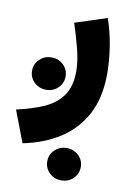

<svg xmlns="http://www.w3.org/2000/svg" viewBox="-114 -389 570 840"><g transform="rotate(10 171.0 30.5)"><path d="M143.6 325.7Q143.6 295.4 165.3 274.7Q187 253.9 218.3 253.9Q249.5 253.9 271 274.7Q292.5 295.4 292.5 325.7Q292.5 356 271 376.7Q249.5 397.5 218.3 397.5Q187 397.5 165.3 376.7Q143.6 356 143.6 325.7ZM9.3 -53.2Q9.3 -83.5 31 -104.2Q52.7 -125 84 -125Q115.2 -125 136.7 -104.2Q158.2 -83.5 158.2 -53.2Q158.2 -22.9 136.7 -2.2Q115.2 18.6 84 18.6Q52.7 18.6 31 -2.2Q9.3 -22.9 9.3 -53.2ZM23.4 267.1 -30.3 126.5Q38.6 111.3 90.6 88.4Q142.6 65.4 171.4 24.7Q200.2 -16.1 200.2 -84Q200.2 -128.9 185.3 -186.3Q170.4 -243.7 154.3 -291.5L295.4 -337.4Q314.9 -282.7 325.2 -219Q335.4 -155.3 335.4 -96.7Q335.4 9.8 295.9 84.2Q256.3 158.7 186 203.6Q115.7 248.5 23.4 267.1Z"/></g></svg>

Font: Vazirmatn RD UI Black
Style: Regular
Weight: 900
Designer: Saber Rastikerdar
Foundry: Saber Rastikerdar
Version: Version 33.003